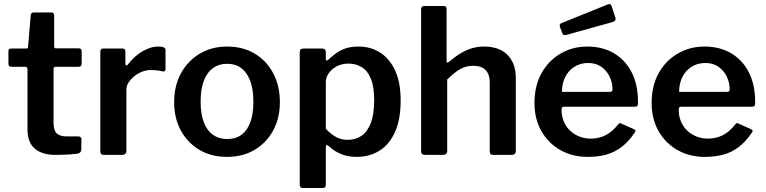

<svg xmlns="http://www.w3.org/2000/svg" viewBox="-20 -772 3816 957"><path d="M257 -439Q247 -439 247 -428V-161Q247 -122 263 -107Q279 -92 313 -92H372Q378 -92 382 -88Q386 -84 386 -78L385 -26Q385 -10 366 -6Q351 -4 331 -2.5Q311 -1 291.5 -0.5Q272 0 256 0Q189 0 153 -31.5Q117 -63 117 -127V-426Q117 -439 105 -439H38Q22 -439 22 -454V-517Q22 -530 37 -530H111Q120 -530 120 -540L133 -694Q134 -710 147 -710H236Q250 -710 250 -693V-540Q250 -531 259 -531H372Q387 -531 387 -517V-454Q387 -439 370 -439Z M498 0Q488 0 484 -4.5Q480 -9 480 -18V-513Q480 -530 494 -530H591Q605 -530 605 -515V-454Q605 -448 609 -446.5Q613 -445 618 -451Q640 -480 665.5 -499.5Q691 -519 717.5 -529.5Q744 -540 769 -540Q805 -540 805 -524V-428Q805 -414 792 -416Q777 -420 760.5 -421.5Q744 -423 730 -423Q711 -423 689.5 -415Q668 -407 650 -392.5Q632 -378 621 -361Q610 -344 610 -326V-20Q610 0 587 0H498Z M1111 10Q1033 10 974 -25Q915 -60 881.5 -121.5Q848 -183 848 -262Q848 -345 882.5 -407.5Q917 -470 976.5 -505Q1036 -540 1112 -540Q1191 -540 1250 -504.5Q1309 -469 1342 -406.5Q1375 -344 1375 -263Q1375 -183 1341.5 -121.5Q1308 -60 1249 -25Q1190 10 1111 10ZM1112 -79Q1155 -79 1184 -100.5Q1213 -122 1228 -163.5Q1243 -205 1243 -265Q1243 -326 1227.5 -368Q1212 -410 1183 -432Q1154 -454 1112 -454Q1071 -454 1041 -432Q1011 -410 995.5 -368Q980 -326 980 -265Q980 -205 995.5 -163.5Q1011 -122 1041 -100.5Q1071 -79 1112 -79Z M1585 -530Q1604 -530 1604 -512V-478Q1604 -471 1608 -470.5Q1612 -470 1617 -475Q1632 -489 1651.5 -504Q1671 -519 1699 -529.5Q1727 -540 1767 -540Q1827 -540 1874 -510.5Q1921 -481 1949 -421.5Q1977 -362 1977 -271Q1977 -177 1949 -114.5Q1921 -52 1871.5 -21Q1822 10 1758 10Q1717 10 1683 -3Q1649 -16 1622 -41Q1612 -50 1608 -49Q1604 -48 1604 -35V149Q1604 165 1590 165H1488Q1474 165 1474 149V-510Q1474 -521 1478 -525.5Q1482 -530 1494 -530H1585ZM1604 -130Q1627 -105 1653.5 -90Q1680 -75 1713 -75Q1753 -75 1782.5 -95.5Q1812 -116 1828.5 -159.5Q1845 -203 1845 -272Q1845 -340 1828.5 -380Q1812 -420 1782.5 -437.5Q1753 -455 1717 -455Q1684 -455 1658.5 -441.5Q1633 -428 1618.5 -407Q1604 -386 1604 -363V-130Z M2098 0Q2079 0 2079 -18V-725Q2079 -742 2094 -742H2193Q2206 -742 2206 -727V-467Q2206 -461 2209 -460Q2212 -459 2217 -463Q2250 -491 2278 -507.5Q2306 -524 2334 -532Q2362 -540 2392 -540Q2469 -540 2510 -498Q2551 -456 2551 -383V-21Q2551 0 2530 0H2438Q2429 0 2425 -4Q2421 -8 2421 -18V-362Q2421 -401 2400.5 -422.5Q2380 -444 2338 -444Q2314 -444 2293.5 -436.5Q2273 -429 2253 -414Q2233 -399 2209 -376V-20Q2209 0 2187 0H2098Z M2779 -224Q2779 -183 2798 -150.5Q2817 -118 2850.5 -99.5Q2884 -81 2924 -81Q2965 -81 2998.5 -98Q3032 -115 3062 -153Q3066 -158 3069 -158.5Q3072 -159 3079 -155L3140 -128Q3153 -122 3143 -110Q3113 -66 3078.5 -39.5Q3044 -13 3002.5 -1.5Q2961 10 2909 10Q2833 10 2773 -24Q2713 -58 2678.5 -118.5Q2644 -179 2644 -258Q2644 -345 2679.5 -408Q2715 -471 2775 -505.5Q2835 -540 2907 -540Q2983 -540 3039.5 -507Q3096 -474 3128 -412.5Q3160 -351 3160 -263Q3160 -253 3158.5 -247Q3157 -241 3144 -240H2790Q2784 -240 2781.5 -236Q2779 -232 2779 -224ZM3016 -314Q3026 -314 3029.5 -316.5Q3033 -319 3033 -328Q3033 -359 3019 -389Q3005 -419 2978 -438.5Q2951 -458 2912 -458Q2872 -458 2842 -438.5Q2812 -419 2796.5 -386.5Q2781 -354 2781 -314ZM3028 -743 3047 -685Q3053 -668 3033 -662L2803 -598Q2794 -596 2789.5 -598Q2785 -600 2782 -608L2771 -638Q2767 -652 2777 -656L3012 -751Q3023 -755 3028 -743Z M3363 -224Q3363 -183 3382 -150.5Q3401 -118 3434.5 -99.5Q3468 -81 3508 -81Q3549 -81 3582.5 -98Q3616 -115 3646 -153Q3650 -158 3653 -158.5Q3656 -159 3663 -155L3724 -128Q3737 -122 3727 -110Q3697 -66 3662.5 -39.5Q3628 -13 3586.5 -1.5Q3545 10 3493 10Q3417 10 3357 -24Q3297 -58 3262.5 -118.5Q3228 -179 3228 -258Q3228 -345 3263.5 -408Q3299 -471 3359 -505.5Q3419 -540 3491 -540Q3567 -540 3623.5 -507Q3680 -474 3712 -412.5Q3744 -351 3744 -263Q3744 -253 3742.5 -247Q3741 -241 3728 -240H3374Q3368 -240 3365.5 -236Q3363 -232 3363 -224ZM3600 -314Q3610 -314 3613.5 -316.5Q3617 -319 3617 -328Q3617 -359 3603 -389Q3589 -419 3562 -438.5Q3535 -458 3496 -458Q3456 -458 3426 -438.5Q3396 -419 3380.5 -386.5Q3365 -354 3365 -314Z"/></svg>

Font: Libre Franklin Thin SemiBold
Style: Regular
Weight: 600
Version: Version 3.000